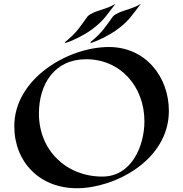

<svg xmlns="http://www.w3.org/2000/svg" viewBox="-20 -975 974 1021"><path d="M878 -385C878 -567 754 -725 559 -725C342 -725 56 -557 56 -304C56 -113 191 26 389 26C591 26 878 -124 878 -385ZM438 -660C622 -660 748 -513 748 -330C748 -199 680 -36 524 -36C333 -36 187 -175 187 -371C187 -527 269 -660 438 -660ZM594 -955C546 -923 477 -919 446 -888C405 -833 393 -806 327 -752C326 -751 327 -746 327 -746C327 -746 449 -783 530 -873C548 -893 594 -955 594 -955ZM729 -955C681 -923 612 -919 581 -888C540 -833 528 -806 462 -752C461 -751 462 -746 462 -746C462 -746 584 -783 665 -873C683 -893 729 -955 729 -955Z"/></svg>

Font: Eagle Lake
Style: Regular
Weight: 400
Designer: Astigmatic (AOETI)
Foundry: Astigmatic (AOETI)
Version: Version 1.000